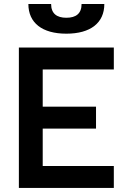

<svg xmlns="http://www.w3.org/2000/svg" viewBox="-20 -928 626 948"><path d="M73.2 0H542V-108.4H190.9V-293H454.1V-401.4H190.9V-585H542V-693.4H73.2ZM307.6 -761.7C426.8 -761.7 495.1 -814.9 495.1 -908.2H382.8C382.8 -861.3 355.5 -840.3 307.6 -840.3C260.3 -840.3 232.4 -861.3 232.4 -908.2H120.1C120.1 -814.9 188.5 -761.7 307.6 -761.7Z"/></svg>

Font: Cascadia Mono SemiBold
Style: Regular
Weight: 600
Monospace: yes
Designer: Aaron Bell
Foundry: Saja Typeworks
Version: Version 2404.023